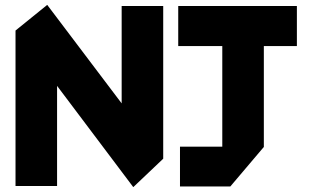

<svg xmlns="http://www.w3.org/2000/svg" viewBox="-20 -743 1259 767"><path d="M42 0V-621L168 -723H169L466 -330V-719H632V-109L513 4H512L208 -400V0ZM868 -157V-559H692V-719H1166V-559H1034V-156L900 2H699V-157Z"/></svg>

Font: Foldit Thin
Style: Bold
Weight: 700
Version: Version 1.003